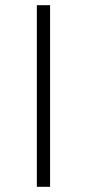

<svg xmlns="http://www.w3.org/2000/svg" viewBox="-20 -720 335 740"><path d="M122 0V-700H173V0Z"/></svg>

Font: Montserrat Z Light
Style: Regular
Weight: 300
Designer: Julieta Ulanovsky
Foundry: Julieta Ulanovsky
Version: Version 8.000